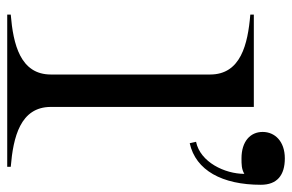

<svg xmlns="http://www.w3.org/2000/svg" viewBox="-162 -666 828 545"><g transform="rotate(90 252.5 -394.0)"><path d="M22 -10V0H454V-10C370 -17 284 -37 284 -124V-700H22V-690C106 -683 192 -663 192 -576V-124C192 -37 106 -17 22 -10ZM383 -536 387 -518C464 -535 505 -610 505 -720C505 -766 478 -788 430 -788C382 -788 355 -760 355 -725C355 -690 382 -665 430 -665C447 -665 460 -665 474 -673C474 -618 441 -548 383 -536Z"/></g></svg>

Font: Sprat Extended
Style: Regular
Weight: 400
Width: 9
Designer: Ethan Nakache
Foundry: Collletttivo
Version: Version 2.000;Glyphs 3.2 (3217)